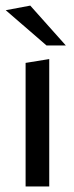

<svg xmlns="http://www.w3.org/2000/svg" viewBox="-20 -676 270 696"><path d="M158.5 -461.9V0H72.8V-448ZM218.7 -511.1H148.7L0.8 -639L89.7 -655.7Z"/></svg>

Font: Ancizar Sans Thin
Style: Regular
Weight: 100
Designer: Cesar Puertas, Viviana Monsalve, Julian Moncada, Julian Prieto, Jose Castro, Mariel Hernandez, Felipe Aragon, Sara Alarc
Version: Version 8.100